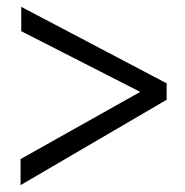

<svg xmlns="http://www.w3.org/2000/svg" viewBox="-20 -587 540 560"><path d="M40 -123 389 -319 42 -496V-567L466 -344V-296L40 -47Z"/></svg>

Font: Vazir Code FD
Style: Code-FD
Weight: 400
Foundry: DejaVu fonts team - Redesigned by Saber Rastikerdar
Version: Version 1.1.2